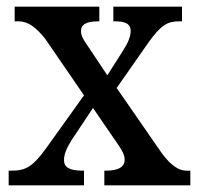

<svg xmlns="http://www.w3.org/2000/svg" viewBox="-20 -556 597 576"><path d="M6 0H232V-44H229C188 -44 172 -54 172 -76C172 -97 184 -118 195 -136L259 -232L318 -146C347 -105 354 -92 354 -77C354 -55 335 -44 298 -44H293V0H551V-44H539C517 -44 493 -59 465 -97L330 -292L425 -428C463 -481 482 -492 518 -492H526V-536H320V-492H324C352 -492 372 -487 372 -463C372 -445 363 -426 349 -404L302 -330L244 -417C230 -437 223 -449 223 -463C223 -479 233 -492 275 -492H278V-536H24V-492H36C65 -492 89 -473 116 -439L232 -270L116 -108C79 -58 59 -44 15 -44H6Z"/></svg>

Font: Noto Serif Tamil SemiCondensed Medium
Style: Regular
Weight: 500
Width: 4
Designer: Indian Type Foundry, Tom Grace, and the Monotype Design Team
Foundry: Monotype Imaging Inc.
Version: Version 2.004